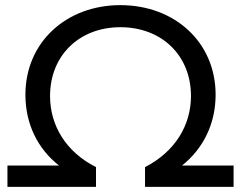

<svg xmlns="http://www.w3.org/2000/svg" viewBox="-20 -728 939 748"><path d="M354 0V-77C237 -136 175 -239 175 -354C175 -512 289 -622 449 -622C610 -622 724 -512 724 -354C724 -240 662 -137 545 -77V0H890V-83H689C772 -149 820 -246 820 -359C820 -564 660 -708 449 -708C239 -708 79 -564 79 -359C79 -246 126 -149 210 -83H9V0Z"/></svg>

Font: Montserrat-Alt1 Med
Style: Regular
Weight: 500
Designer: Differentunic
Foundry: Differentunic
Version: Version 7.222